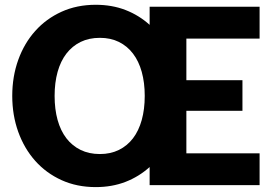

<svg xmlns="http://www.w3.org/2000/svg" viewBox="-20 -756 1114 784"><path d="M741 -598.5V-428.5H970V-303.5H741V-130H1040V0H591V-74Q548 -35 492.8 -13.5Q437.5 8 371 8Q294 8 231.2 -20.5Q168.5 -49 123.8 -99.2Q79 -149.5 54.5 -217.5Q30 -285.5 30 -364.5Q30 -443.5 54.5 -511.5Q79 -579.5 123.8 -629.5Q168.5 -679.5 231.2 -708Q294 -736.5 371 -736.5Q437.5 -736.5 492.8 -715Q548 -693.5 591 -654.5V-728.5H1040V-598.5ZM388 -127Q431.5 -127 465.5 -143.8Q499.5 -160.5 523 -191.2Q546.5 -222 558.8 -266Q571 -310 571 -364.5Q571 -418.5 558.8 -462.5Q546.5 -506.5 523 -537.2Q499.5 -568 465.5 -584.8Q431.5 -601.5 388 -601.5Q343.5 -601.5 309.2 -584.8Q275 -568 251.2 -537.2Q227.5 -506.5 215.2 -462.5Q203 -418.5 203 -364.5Q203 -310 215.2 -266Q227.5 -222 251.2 -191.2Q275 -160.5 309.2 -143.8Q343.5 -127 388 -127Z"/></svg>

Font: Lato
Style: Regular
Weight: 900
Designer: Lukasz Dziedzic with Adam Twardoch and Botio Nikoltchev
Foundry: tyPoland Lukasz Dziedzic
Version: Version 2.010; 2014-09-01; http://www.latofonts.com/; ttfaut